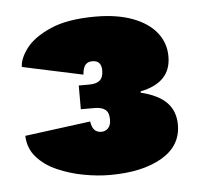

<svg xmlns="http://www.w3.org/2000/svg" viewBox="-37 -755 463 443"><g transform="rotate(-5 194.5 -533.5)"><path d="M201 -350Q172 -350 140 -356Q108 -362 79.5 -374.5Q51 -387 33 -407.5Q15 -428 14 -457L166 -477Q168 -463 174 -457Q180 -451 190 -451Q199 -451 205.5 -457.5Q212 -464 212 -478Q212 -494 203.5 -500.5Q195 -507 179 -507H147V-562H171Q188 -562 196 -569Q204 -576 204 -592Q204 -603 199 -609Q194 -615 183 -615Q172 -615 166.5 -608Q161 -601 160 -586L20 -616Q20 -635 37.5 -658.5Q55 -682 94.5 -699.5Q134 -717 199 -717Q249 -717 285 -703.5Q321 -690 340 -666Q359 -642 359 -611Q359 -580 341 -561.5Q323 -543 288 -536V-533Q329 -523 348 -503Q367 -483 367 -452Q367 -403 321.5 -376.5Q276 -350 201 -350Z"/></g></svg>

Font: Parkinsans ExtraBold
Style: Regular
Weight: 800
Designer: Red Stone, Indian Type Foundry
Foundry: Indian Type Foundry
Version: Version 1.000